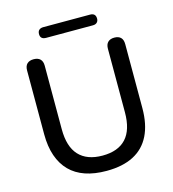

<svg xmlns="http://www.w3.org/2000/svg" viewBox="-126 -978 986 1092"><g transform="rotate(-15 366.5 -432.5)"><path d="M367 9Q296 9 242 -9.5Q188 -28 151.5 -65Q115 -102 96 -157Q77 -212 77 -284V-660Q77 -686 90.5 -699Q104 -712 129 -712Q154 -712 167.5 -699Q181 -686 181 -660V-286Q181 -183 228.5 -132Q276 -81 367 -81Q459 -81 506 -132Q553 -183 553 -286V-660Q553 -686 566.5 -699Q580 -712 604 -712Q629 -712 642 -699Q655 -686 655 -660V-284Q655 -188 622.5 -122.5Q590 -57 526 -24Q462 9 367 9ZM230 -811Q196 -811 196 -842Q196 -858 205 -866Q214 -874 230 -874H505Q538 -874 538 -842Q538 -828 529.5 -819.5Q521 -811 505 -811Z"/></g></svg>

Font: Nunito ExtraLight SemiBold
Style: Regular
Weight: 600
Version: Version 3.602